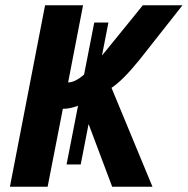

<svg xmlns="http://www.w3.org/2000/svg" viewBox="-20 -708 712 728"><path d="M150.9 -688H294.9L238.3 -395.5Q264.6 -395.5 298.8 -425.3L337.4 -622.6H391.1L366.7 -497.6Q375 -507.3 383.3 -517.6Q391.6 -527.8 399.4 -537.6Q412.1 -553.2 433.1 -579.1Q454.1 -605 477.8 -634Q501.5 -663.1 521.5 -688H671.9L508.3 -480.5Q444.8 -402.3 402.8 -375L558.1 0H405.3L315.9 -237.8L286.1 -84.5H232.4L275.9 -307.1Q246.1 -295.4 218.3 -295.4L160.6 0H17.6Z"/></svg>

Font: Arimo
Style: Italic
Weight: 400
Italic angle: -12°
Designer: Steve Matteson
Foundry: Monotype Imaging Inc.
Version: Version 1.33